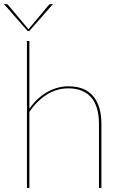

<svg xmlns="http://www.w3.org/2000/svg" viewBox="-40 -921 604 941"><path d="M0 0ZM92 0V-720H104V-388Q121 -413 142.2 -433.2Q163.5 -453.5 188 -468Q212.5 -482.5 239.5 -490.2Q266.5 -498 295 -498Q376.5 -498 416.8 -449.5Q457 -401 457 -314V0H445V-314Q445 -355 436 -387.2Q427 -419.5 408.2 -442Q389.5 -464.5 361.2 -476.2Q333 -488 295 -488Q237.5 -488 189 -457.2Q140.5 -426.5 104 -372.5V0ZM-20.5 -901H-10.5Q-8 -901 -5.5 -900.2Q-3 -899.5 -0.5 -897L97.5 -780L99.5 -777.5L101.5 -780L199.5 -897Q202 -899.5 204.5 -900.2Q207 -901 209.5 -901H219.5L103.5 -769H95.5Z"/></svg>

Font: Lato Hairline
Style: Regular
Weight: 100
Designer: Lukasz Dziedzic
Foundry: tyPoland Lukasz Dziedzic
Version: Version 2.007; 2014-02-27